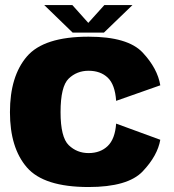

<svg xmlns="http://www.w3.org/2000/svg" viewBox="-20 -746 700 772"><path d="M336 6Q494 6 553.8 -57Q613.5 -120 624.5 -184L447 -249Q442.5 -187 413 -158.8Q383.5 -130.5 336 -130.5Q289.5 -130.5 256.5 -162.2Q223.5 -194 223.5 -295Q223.5 -398.5 256.2 -430Q289 -461.5 336 -461.5Q384 -461.5 413.2 -433.8Q442.5 -406 447 -340.5L624.5 -403Q613.5 -470.5 553.8 -534.5Q494 -598.5 336 -598.5Q156.5 -598.5 88.2 -519Q20 -439.5 20 -295Q20 -151.5 88.2 -72.8Q156.5 6 336 6ZM272 -615H398L512.5 -725.5H399.5L335 -654L271 -725.5H158Z"/></svg>

Font: Anybody Thin ExtraBold
Style: Regular
Weight: 800
Version: Version 1.113;gftools[0.9.25]